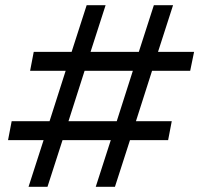

<svg xmlns="http://www.w3.org/2000/svg" viewBox="-20 -720 768 740"><path d="M566 -447 504 -253H642L628 -180H481L423 0H349L407 -180H221L163 0H90L148 -180H11L25 -253H171L233 -447H96L110 -520H256L314 -700H387L329 -520H515L573 -700H647L589 -520H728L713 -447ZM492 -447H306L244 -253H430Z"/></svg>

Font: Montserrat Alternates Medium
Style: Italic
Weight: 500
Italic angle: -11.3°
Designer: Julieta Ulanovsky
Foundry: Julieta Ulanovsky
Version: Version 7.200